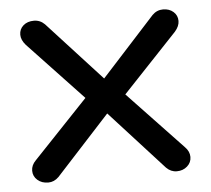

<svg xmlns="http://www.w3.org/2000/svg" viewBox="-42 -523 642 585"><g transform="rotate(-5 279.0 -230.5)"><path d="M340 -230 507 -54Q521 -40 521 -23Q521 -6 508 5.5Q495 17 476 17Q458 17 444 3L280 -177L115 3Q101 17 83 17Q63 17 50 5.5Q37 -6 37 -23Q37 -40 51 -54L218 -230L51 -407Q37 -423 37 -439Q37 -456 49.5 -467Q62 -478 82 -478Q101 -478 115 -464L280 -284L444 -464Q458 -478 477 -478Q496 -478 508.5 -467Q521 -456 521 -439Q521 -423 507 -407Z"/></g></svg>

Font: Jura
Style: Bold
Weight: 700
Designer: Daniel Johnson, Alexei Vanyashin
Foundry: Daniel Johnson
Version: Version 5.103